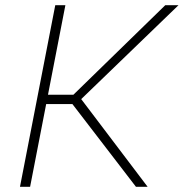

<svg xmlns="http://www.w3.org/2000/svg" viewBox="-20 -720 708 740"><path d="M504 0 259 -319H147L154 -355H263L617 -700H668L293 -338L549 0ZM57 0 193 -700H232L96 0Z"/></svg>

Font: REM Medium Thin
Style: Italic
Weight: 250
Italic angle: -11°
Version: Version 1.005;gftools[0.9.28]